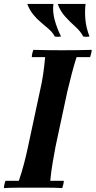

<svg xmlns="http://www.w3.org/2000/svg" viewBox="-27 -956 487 978"><path d="M-7 2Q-7 -6 -4.5 -17Q-2 -28 1 -35H69Q84 -79 95.5 -123Q107 -167 116 -210L176 -490Q187 -537 193 -579Q199 -621 203 -665H135Q135 -673 137.5 -684Q140 -695 143 -702Q177 -701 216.5 -700.5Q256 -700 290 -700Q325 -700 365 -700.5Q405 -701 440 -702Q440 -695 437.5 -684Q435 -673 432 -665H363Q349 -621 338 -578.5Q327 -536 316 -490L256 -210Q249 -171 241.5 -129Q234 -87 229 -35H298Q298 -28 295.5 -17Q293 -6 290 2Q256 0 216 0Q176 0 141 0Q107 0 67.5 0Q28 0 -7 2ZM267 -936H409Q404 -899 408 -856Q412 -813 429 -770Q412 -767 397 -770Q383 -797 356.5 -820.5Q330 -844 305 -871.5Q280 -899 267 -936ZM112 -936H245Q240 -897 251.5 -854.5Q263 -812 284 -770Q267 -767 252 -770Q241 -791 221.5 -808Q202 -825 180.5 -843Q159 -861 141 -883.5Q123 -906 112 -936Z"/></svg>

Font: Poltawski Nowy SemiBold
Style: Italic
Weight: 600
Italic angle: -12°
Version: Version 1.001;gftools[0.9.25]